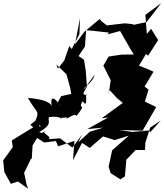

<svg xmlns="http://www.w3.org/2000/svg" viewBox="-87 -866 1029 1202"><path d="M842 -49 742 -40 658 -52 812 -48 801 -40 891 -196 820 -230 843 -305 818 -324 874 -417 844 -431 783 -455 827 -528 840 -517 903 -615 859 -686 813 -630 833 -645 823 -773 922 -846 831 -728 738 -708 752 -714 694 -720 582 -707 547 -734 537 -747 442 -668 382 -588 414 -752 410 -652 362 -559 347 -578 315 -487 275 -436 266 -462 329 -401 352 -318 359 -278 296 -264C246 -180 293 -229 340 -219C321 -228 256 -253 293 -202C254 -258 227 -271 236 -202C231 -222 190 -245 88 -253C146 -149 162 -179 134 -108C129 -90 159 -92 169 -72C144 -80 166 -72 179 -156L167 -136L103 -85L121 -69L-13 13L-7 55L-67 138L-60 211L-19 285L25 270L90 316L80 292L64 216L107 128H112L117 44L145 -2L190 26L263 17L277 50L379 16L370 137L429 24L410 18L475 60L558 -12L631 11L720 -17L615 75L593 178L606 218L667 257L695 238L704 134L762 73H821L823 28L853 -67L919 -111L854 -39ZM426 -265 457 -325 450 -422 439 -492 405 -515 445 -576 452 -677 496 -673 595 -662 587 -651 665 -672 733 -553 751 -525 673 -524 593 -512 560 -455 606 -364 594 -276 595 -307 646 -251 682 -222 549 -125 591 -131 460 -58 559 -67 475 -41 402 26 428 -24 366 58 289 0 222 5 221 -9 189 -35C207 -75 190 -19 159 -39C248 -92 208 -106 220 -133C307 -145 299 -105 299 -133C308 -116 364 -150 334 -142C308 -92 378 -168 392 -140C464 -233 396 -168 429 -233C453 -204 454 -212 452 -278C470 -271 411 -261 448 -307C415 -314 489 -334 506 -399L417 -277Z"/></svg>

Font: Hussar Lance
Style: Italic
Weight: 700
Foundry: Cannot Into Space Fonts, PlusOne Fonts
Version: Version 2.27